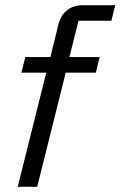

<svg xmlns="http://www.w3.org/2000/svg" viewBox="-20 -720 464 740"><path d="M48.3 0 158.3 -440H62.5L77.5 -500H174.2L205 -625Q214.2 -662.5 239.2 -681.2Q264.2 -700 299.2 -700H424.2L409.2 -640H282.5L247.5 -500H364.2L349.2 -440H233.3L123.3 0Z"/></svg>

Font: Funnel Sans Light
Style: Italic
Weight: 300
Italic angle: -14.036°
Designer: NORD ID, Kristian Moeller
Foundry: Dicotype
Version: Version 1.000